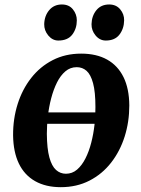

<svg xmlns="http://www.w3.org/2000/svg" viewBox="-20 -802 616 836"><path d="M418 -263H161.5L169 -312.5H424ZM333.5 -568.5Q400 -568.5 446.5 -542.5Q493 -516.5 517.8 -466.2Q542.5 -416 543 -343Q543 -271.5 522.8 -207.5Q502.5 -143.5 463.8 -93.8Q425 -44 369.5 -15.5Q314 13 244.5 13Q179.5 13 133 -13.2Q86.5 -39.5 62.2 -89.8Q38 -140 37 -212.5Q36.5 -284.5 56.8 -348.8Q77 -413 115.8 -462.5Q154.5 -512 209.5 -540.2Q264.5 -568.5 333.5 -568.5ZM314 -509.5Q286 -509.5 264.8 -491.5Q243.5 -473.5 228.2 -443Q213 -412.5 203 -374.5Q193 -336.5 188.5 -296.5Q184 -256.5 184 -219.5Q184.5 -154.5 195 -116.5Q205.5 -78.5 224 -62Q242.5 -45.5 267 -45.5Q294.5 -45.5 315.5 -63.5Q336.5 -81.5 352 -112Q367.5 -142.5 377.2 -180.5Q387 -218.5 391.5 -258.8Q396 -299 395.5 -336.5Q395.5 -402 385.2 -439.8Q375 -477.5 357 -493.5Q339 -509.5 314 -509.5ZM234 -625.5Q208.5 -625.5 190.2 -647.5Q172 -669.5 172.5 -697Q173.5 -733 194.2 -757.8Q215 -782.5 249.5 -782.5Q280.5 -782.5 297.5 -761.2Q314.5 -740 314.5 -713.5Q314.5 -677.5 294.8 -651.5Q275 -625.5 234 -625.5ZM440.5 -625.5Q414.5 -625.5 396.2 -647.5Q378 -669.5 378.5 -697Q379.5 -733 399.8 -757.8Q420 -782.5 455.5 -782.5Q486 -782.5 503.5 -761.2Q521 -740 520.5 -713.5Q520 -677.5 500.2 -651.5Q480.5 -625.5 440.5 -625.5Z"/></svg>

Font: Merriweather
Style: Bold Italic
Weight: 700
Italic angle: -7.8°
Version: Version 2.101